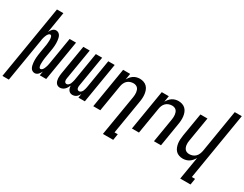

<svg xmlns="http://www.w3.org/2000/svg" viewBox="-139 -1336 2736 2151"><g transform="rotate(30 1229.0 -260.0)"><path d="M-45 215 112 -735H195L151 -466Q156 -477 162.5 -488Q169 -499 178 -508Q187 -517 198.5 -522.5Q210 -528 222 -528Q239 -528 253 -519.5Q267 -511 275 -497Q283 -483 286.5 -467Q290 -451 292 -434.5Q294 -418 294 -401.5Q294 -385 293 -368Q292 -351 289.5 -334Q287 -317 284 -299L269 -209Q268 -201 266.5 -193Q265 -185 264.5 -177Q264 -169 263 -161Q262 -153 262 -145.5Q262 -138 261.5 -130Q261 -122 261 -114.5Q261 -107 262.5 -99Q264 -91 265.5 -84Q267 -77 272 -71Q277 -65 284 -65Q295 -65 304.5 -74.5Q314 -84 319 -94.5Q324 -105 328 -115.5Q332 -126 335 -137Q338 -148 340 -159.5Q342 -171 344 -182L400 -520H483L397 0H314L323 -54Q318 -43 311 -32Q304 -21 295 -12Q286 -3 274.5 2.5Q263 8 251 8Q234 8 220 -0.5Q206 -9 198.5 -23Q191 -37 187 -53Q183 -69 181.5 -85.5Q180 -102 179.5 -118.5Q179 -135 180.5 -152Q182 -169 184 -186Q186 -203 189 -221L204 -311Q206 -319 207 -327Q208 -335 209 -343Q210 -351 210.5 -359Q211 -367 211.5 -374.5Q212 -382 212.5 -390Q213 -398 212.5 -405.5Q212 -413 211 -421Q210 -429 208 -436Q206 -443 201 -449Q196 -455 189 -455Q178 -455 169 -445.5Q160 -436 154.5 -425.5Q149 -415 145.5 -404.5Q142 -394 138.5 -383Q135 -372 133 -360.5Q131 -349 130 -338L38 215Z M739 8Q723 8 710 1.5Q697 -5 688.5 -17Q680 -29 676 -43.5Q672 -58 671 -73Q665 -58 656.5 -43.5Q648 -29 636 -17Q624 -5 608 1.5Q592 8 577 8Q561 8 548 1.5Q535 -5 526.5 -17Q518 -29 514 -44Q510 -59 509 -74Q508 -89 509.5 -105Q511 -121 513 -137L577 -520H660L594 -123Q592 -113 592 -103.5Q592 -94 595 -85Q598 -76 605 -70.5Q612 -65 622 -65Q635 -65 646 -75.5Q657 -86 662.5 -98.5Q668 -111 671.5 -124Q675 -137 678 -150L739 -520H821L755 -123Q753 -113 753 -103.5Q753 -94 756 -85Q759 -76 766.5 -70.5Q774 -65 784 -65Q797 -65 808 -75.5Q819 -86 824.5 -98.5Q830 -111 833 -124Q836 -137 839 -150L900 -520H983L897 0H814L822 -51Q816 -40 808 -28.5Q800 -17 789 -8.5Q778 0 764.5 4Q751 8 739 8Z M1255 215 1343 -313Q1345 -328 1346 -343.5Q1347 -359 1345 -374Q1343 -389 1338 -403Q1333 -417 1323 -427.5Q1313 -438 1298.5 -443Q1284 -448 1269 -448Q1248 -448 1226.5 -440.5Q1205 -433 1189 -417Q1173 -401 1164.5 -380Q1156 -359 1153 -338L1097 0H1006L1092 -520H1183L1170 -441Q1180 -459 1194 -476Q1208 -493 1226 -505Q1244 -517 1265 -522.5Q1286 -528 1306 -528Q1332 -528 1356.5 -519.5Q1381 -511 1398 -493.5Q1415 -476 1424 -452.5Q1433 -429 1436 -404Q1439 -379 1437.5 -352.5Q1436 -326 1431 -299L1359 135H1401L1388 215Z M1506 0 1592 -520H1683L1670 -441Q1680 -459 1694 -476Q1708 -493 1726 -505Q1744 -517 1765 -522.5Q1786 -528 1806 -528Q1832 -528 1856.5 -519.5Q1881 -511 1898 -493.5Q1915 -476 1924 -452.5Q1933 -429 1936 -404Q1939 -379 1937.5 -352.5Q1936 -326 1931 -299L1882 0H1791L1843 -313Q1845 -328 1846 -343.5Q1847 -359 1845 -374Q1843 -389 1838 -403Q1833 -417 1823 -427.5Q1813 -438 1798.5 -443Q1784 -448 1769 -448Q1748 -448 1726.5 -440.5Q1705 -433 1689 -417Q1673 -401 1664.5 -380Q1656 -359 1653 -338L1597 0Z M2255 215 2304 -79Q2294 -61 2279.5 -44Q2265 -27 2247 -15Q2229 -3 2208 2.5Q2187 8 2167 8Q2141 8 2116.5 -0.5Q2092 -9 2075.5 -26.5Q2059 -44 2050 -67.5Q2041 -91 2037.5 -116Q2034 -141 2036 -167.5Q2038 -194 2042 -221L2092 -520H2183L2131 -207Q2128 -192 2127 -176.5Q2126 -161 2128 -146Q2130 -131 2135.5 -117Q2141 -103 2150.5 -92.5Q2160 -82 2175 -77Q2190 -72 2205 -72Q2226 -72 2247 -79.5Q2268 -87 2284 -103Q2300 -119 2308.5 -140Q2317 -161 2321 -182L2412 -735H2503L2359 135H2401L2388 215Z"/></g></svg>

Font: Iosevka Term Curly Md Obl
Style: Regular
Weight: 500
Italic angle: -9°
Designer: Belleve Invis
Foundry: Belleve Invis
Version: Version 32.3.0